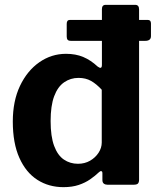

<svg xmlns="http://www.w3.org/2000/svg" viewBox="-20 -762 659 792"><path d="M602.7 -612.9Q602.7 -593.5 579.1 -593.5H272.9Q262.5 -593.5 258.9 -598Q255.2 -602.5 255.2 -611.5V-663.6Q255.2 -679.8 268.1 -679.8H589.8Q602.7 -679.8 602.7 -665.3ZM423.1 0Q414.6 0 408.5 -4.4Q402.4 -8.9 402.4 -19.6V-47.7Q402.4 -55 398 -56Q393.6 -57 388.3 -51.7Q372.5 -36.6 352.1 -22.4Q331.7 -8.2 304.7 0.9Q277.6 10 241.7 10Q181.2 10 134.1 -20.2Q86.9 -50.4 59.9 -110.9Q32.8 -171.3 32.8 -260.7Q32.8 -345 62.4 -407.6Q92.1 -470.1 142.1 -505.1Q192.1 -540 252.3 -540Q292.3 -540 323.2 -527Q354.2 -514 382.9 -487.4Q391.2 -481.1 395.8 -482.4Q400.4 -483.7 400.4 -495.1V-724.2Q400.4 -742 415.8 -742H537.9Q553.7 -742 553.7 -723V-21.3Q553.7 -10 549.1 -5Q544.5 0 531 0H423.1ZM399.7 -391.8Q377.7 -415.7 355.6 -428.2Q333.5 -440.7 303.9 -440.7Q270.8 -440.7 244.4 -422.4Q218 -404.1 203.4 -364.9Q188.8 -325.7 188.8 -262.6Q188.8 -199.2 203.3 -160.2Q217.8 -121.2 243.5 -103.8Q269.1 -86.4 301.6 -86.4Q329.6 -86.4 351.6 -99.1Q373.5 -111.8 386.6 -131.9Q399.7 -152.1 399.7 -174.3V-391.8Z"/></svg>

Font: Libre Franklin Thin
Style: Regular
Weight: 100
Designer: Pablo Impallari, Rodrigo Fuenzalida, Nhung Nguyen
Foundry: Impallari Type
Version: Version 3.000